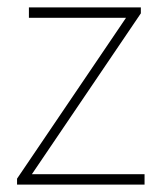

<svg xmlns="http://www.w3.org/2000/svg" viewBox="-20 -498 436 518"><path d="M26 0V-16L320 -450H58V-478H360V-462L66 -28H370V0Z"/></svg>

Font: SourceSans3VF
Style: Regular
Weight: 200
Designer: Paul D. Hunt
Foundry: Adobe
Version: Version 3.052;hotconv 1.1.0;makeotfexe 2.6.0